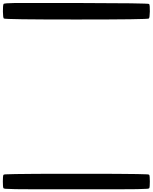

<svg xmlns="http://www.w3.org/2000/svg" viewBox="-1035 -968 1072 1348"><path d="M-1011 260Q-1010 257 -996.5 256Q-983 255 -925 254Q-867 253 -774.5 252.5Q-682 252 -499 252Q-316 252 -223.5 252.5Q-131 253 -73 254Q-15 255 -1.5 256Q12 257 13 260Q17 268 17 306.5Q17 345 13 353Q12 356 -1.5 357.5Q-15 359 -73 360Q-131 361 -223.5 361Q-316 361 -499 361Q-682 361 -774.5 361Q-867 361 -925 360Q-983 359 -996.5 357.5Q-1010 356 -1011 353Q-1015 345 -1015 306.5Q-1015 268 -1011 260ZM-1010 -940Q-1007 -946 -929.5 -947Q-852 -948 -498 -947Q8 -946 12 -940Q18 -931 17 -887Q16 -843 10 -838Q4 -831 -499 -831Q-1002 -831 -1008 -838Q-1014 -843 -1014.5 -886.5Q-1015 -930 -1010 -940Z"/></svg>

Font: linja li nja tan jan Jami
Style: Regular
Weight: 400
Designer: jan Jami
Version: Version 1.0